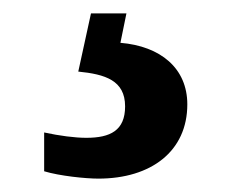

<svg xmlns="http://www.w3.org/2000/svg" viewBox="-20 -29 350 287"><path d="M127 238C206 238 260 197 260 127C260 73 220 40 160 35L169 -9H116L97 78C137 82 167 91 167 130C167 166 145 177 109 177C92 177 69 174 46 169V227C69 234 108 238 127 238Z"/></svg>

Font: Noto Serif Georgian SemiCondensed Bold
Style: Regular
Weight: 700
Width: 4
Designer: Monotype Design Team, Akaki Razmadze
Foundry: Google LLC
Version: Version 2.003